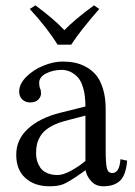

<svg xmlns="http://www.w3.org/2000/svg" viewBox="-20 -666 492 699"><path d="M189.5 -503.4Q152.3 -564 88.4 -633.3L108.9 -646.5Q175.3 -597.7 214.4 -556.2Q254.9 -597.7 322.3 -646.5L341.3 -633.3Q271 -552.7 239.3 -503.4ZM291 -245.1 212.4 -224.6Q180.7 -215.3 159.4 -201.9Q138.2 -188.5 128.2 -172.4Q118.2 -156.2 114.7 -141.4Q111.3 -126.5 111.3 -107.4Q111.3 -94.2 114.7 -81.5Q118.2 -68.8 126.2 -56.4Q134.3 -43.9 150.6 -36.4Q167 -28.8 189.5 -28.8Q210 -28.8 239 -44.7Q268.1 -60.5 291 -80.1ZM355.5 12.2Q329.1 12.2 312.3 -6.1Q295.4 -24.4 291.5 -46.4L268.6 -30.3Q231.4 -4.4 211.9 3.9Q192.4 12.2 160.2 12.2Q106 12.2 72.5 -17.8Q39.1 -47.9 39.1 -102.5Q39.1 -158.2 82 -197.5Q125 -236.8 199.2 -255.4L291 -278.3Q291 -318.4 282.7 -346.4Q274.4 -374.5 260.3 -387.7Q246.1 -400.9 232.7 -406.2Q219.2 -411.6 204.6 -411.6Q173.3 -411.6 147.9 -398.7Q122.6 -385.7 122.6 -364.3Q122.6 -351.6 126 -343.8Q129.4 -337.9 129.4 -325.7Q129.4 -314 119.4 -303.5Q109.4 -293 89.8 -293Q72.3 -293 61 -304Q49.8 -314.9 49.8 -332.5Q49.8 -360.4 75.9 -386.5Q102.1 -412.6 138.7 -427.2Q175.3 -441.9 207.5 -441.9Q231.4 -441.9 252.2 -437.7Q272.9 -433.6 294.2 -421.9Q315.4 -410.2 330.6 -391.6Q345.7 -373 355.2 -341.8Q364.7 -310.5 364.7 -269.5V-122.6Q364.7 -71.8 368.9 -54Q373 -36.1 389.2 -36.1Q415 -36.1 418.5 -86.4L442.9 -81.1Q438.5 -28.8 417.2 -8.3Q396 12.2 355.5 12.2Z"/></svg>

Font: Libertinage
Style: f
Weight: 400
Designer: OSP
Foundry: OSP
Version: Version 1.0; 2008; OFL relea